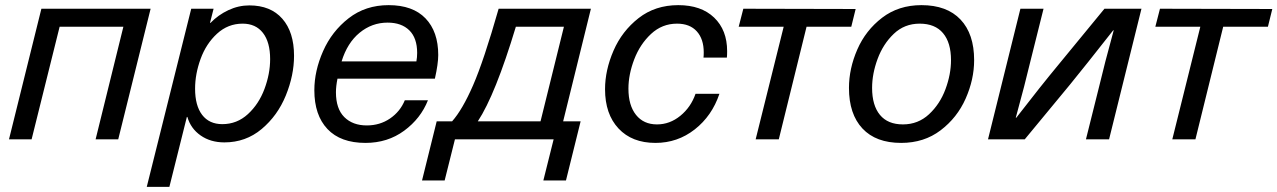

<svg xmlns="http://www.w3.org/2000/svg" viewBox="-20 -542 4970 747"><path d="M352 0 460 -438H212L103 0H15L141 -508H566L440 0Z M1124 -325Q1124 -249 1092 -170.5Q1060 -92 998 -40Q936 12 853 12Q799 12 760.5 -15Q722 -42 709 -87H707L639 185H551L724 -508H811L797 -453H799Q829 -484 868.5 -502.5Q908 -521 950 -521Q1033 -521 1078.5 -469Q1124 -417 1124 -325ZM739 -197Q739 -131 766.5 -95Q794 -59 845 -59Q902 -59 944.5 -98Q987 -137 1009 -196Q1031 -255 1031 -312Q1031 -378 1003 -414Q975 -450 924 -450Q867 -450 824.5 -411Q782 -372 760.5 -313Q739 -254 739 -197Z M1287 -183Q1287 -119 1319.5 -86.5Q1352 -54 1407 -54Q1458 -54 1497.5 -81Q1537 -108 1555 -152H1645Q1617 -81 1552.5 -33.5Q1488 14 1402 14Q1305 14 1254 -40Q1203 -94 1203 -191Q1203 -266 1237 -343Q1271 -420 1336.5 -471Q1402 -522 1492 -522Q1586 -522 1635.5 -470.5Q1685 -419 1685 -328Q1685 -294 1672 -236H1293Q1287 -206 1287 -183ZM1309 -303H1600Q1603 -319 1603 -336Q1603 -394 1572.5 -424Q1542 -454 1488 -454Q1427 -454 1379 -414.5Q1331 -375 1309 -303Z M2239 -70 2182 160H2094L2134 0H1750L1710 160H1622L1679 -70H1739Q1779 -115 1820.5 -210Q1862 -305 1920 -508H2279L2171 -70ZM1987 -438Q1907 -173 1839 -70H2083L2174 -438Z M2809 -343Q2809 -327 2808 -318H2717Q2718 -325 2718 -338Q2718 -390 2691 -420Q2664 -450 2614 -450Q2556 -450 2513 -410Q2470 -370 2447.5 -311Q2425 -252 2425 -197Q2425 -132 2454.5 -95Q2484 -58 2536 -58Q2586 -58 2627 -91.5Q2668 -125 2686 -177H2779Q2750 -91 2683 -38.5Q2616 14 2530 14Q2439 14 2386.5 -42Q2334 -98 2334 -195Q2334 -269 2367 -345Q2400 -421 2464.5 -471.5Q2529 -522 2619 -522Q2708 -522 2758.5 -473.5Q2809 -425 2809 -343Z M3118 -438 3010 0H2920L3029 -438H2854L2872 -508L3309 -507L3292 -438Z M3770 -308Q3770 -233 3737 -158.5Q3704 -84 3639.5 -35Q3575 14 3486 14Q3388 14 3335.5 -42Q3283 -98 3283 -200Q3283 -275 3315.5 -349.5Q3348 -424 3412 -473Q3476 -522 3565 -522Q3664 -522 3717 -466Q3770 -410 3770 -308ZM3373 -200Q3373 -132 3403.5 -95Q3434 -58 3493 -58Q3552 -58 3594.5 -97.5Q3637 -137 3658.5 -195Q3680 -253 3680 -308Q3680 -376 3649 -413Q3618 -450 3558 -450Q3499 -450 3457.5 -410.5Q3416 -371 3394.5 -313Q3373 -255 3373 -200Z M4205 0 4254 -196Q4278 -297 4313 -424H4311Q4201 -284 4143 -213L3967 0H3824L3950 -508H4040L3991 -312Q3967 -211 3932 -84H3934Q4029 -207 4102 -295L4277 -508H4421L4295 0Z M4739 -438 4631 0H4541L4650 -438H4475L4493 -508L4930 -507L4913 -438Z"/></svg>

Font: CST
Style: Italic
Weight: 400
Italic angle: -14°
Version: Version 1.00